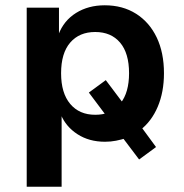

<svg xmlns="http://www.w3.org/2000/svg" viewBox="-20 -526 694 726"><path d="M81 180V-497H203V-395H201Q221 -448 267.5 -477Q314 -506 376 -506Q444 -506 494.5 -474Q545 -442 572.5 -384.5Q600 -327 600 -249Q600 -178 576.5 -122.5Q553 -67 510 -34L512 -49L570 30L506 77L441 -9L458 -4Q439 2 419 6Q399 10 377 10Q317 10 273 -18.5Q229 -47 210 -93H213V180ZM340 -92Q354 -92 366 -94Q378 -96 389 -100L382 -88L316 -176L380 -223L450 -130L436 -136Q452 -156 460 -184.5Q468 -213 468 -249Q468 -325 434 -365Q400 -405 340 -405Q280 -405 245.5 -365Q211 -325 211 -249Q211 -174 245.5 -133Q280 -92 340 -92Z"/></svg>

Font: Nunito Sans 9pt
Style: Bold
Weight: 700
Version: Version 3.101;gftools[0.9.27]